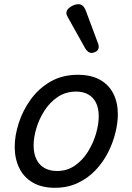

<svg xmlns="http://www.w3.org/2000/svg" viewBox="-20 -875 629 914"><path d="M241 19Q179 19 136 -6Q93 -31 71.5 -75.5Q50 -120 50 -176Q50 -229 69 -288.5Q88 -348 125.5 -400.5Q163 -453 219.5 -486Q276 -519 351 -519Q413 -519 455.5 -495.5Q498 -472 519.5 -429.5Q541 -387 541 -331Q541 -291 529.5 -243.5Q518 -196 494.5 -149.5Q471 -103 435 -65Q399 -27 350.5 -4Q302 19 241 19ZM251 -61Q300 -61 337 -87Q374 -113 399 -153.5Q424 -194 437 -238.5Q450 -283 450 -321Q450 -360 437 -386Q424 -412 400 -425.5Q376 -439 343 -439Q293 -439 255 -413.5Q217 -388 191.5 -348Q166 -308 153 -264Q140 -220 140 -183Q140 -144 153.5 -116.5Q167 -89 192 -75Q217 -61 251 -61ZM415 -623Q408 -623 400.5 -628Q393 -633 385 -646L304 -791Q301 -797 298.5 -802Q296 -807 296 -813Q296 -824 305 -833.5Q314 -843 327.5 -849Q341 -855 354 -855Q377 -855 389 -823L446 -670Q448 -666 449 -661.5Q450 -657 450 -653Q450 -638 438.5 -630.5Q427 -623 415 -623Z"/></svg>

Font: Playwrite CZ
Style: Regular
Weight: 400
Designer: Veronika Burian, José Scaglione
Foundry: TypeTogether
Version: Version 1.002